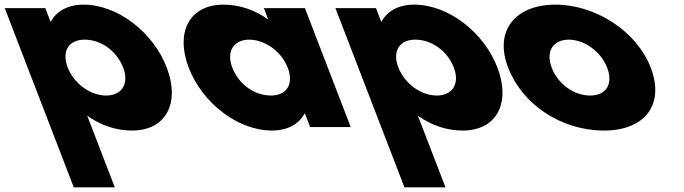

<svg xmlns="http://www.w3.org/2000/svg" viewBox="-158 -548 2948 828"><path d="M561 -257C503.2 -407 351.6 -528 201.6 -528C131.6 -528 83.5 -497 61.7 -455H59.7L37.4 -513H-137.6L160.2 260H337.2L218.1 -49C275.9 -8 341.8 15 410.8 15C560.8 15 618.8 -107 561 -257ZM373 -257C400.3 -186 366.6 -136 299.6 -136C233.6 -136 161.3 -186 134 -257C107 -327 137.8 -377 206.8 -377C278.8 -377 346 -327 373 -257Z M655.9 -256C713.7 -106 865.3 15 1015.3 15C1085.3 15 1133.3 -16 1155.2 -58H1157.2L1179.5 0H1354.5L1156.9 -513H979.9L998.7 -464C940.9 -505 875.1 -528 806.1 -528C656.1 -528 598.1 -406 655.9 -256ZM843.9 -256C816.5 -327 850.3 -377 917.3 -377C983.3 -377 1055.5 -327 1082.9 -256C1109.8 -186 1079.1 -136 1010.1 -136C938.1 -136 870.8 -186 843.9 -256Z M1987 -257C1929.2 -407 1777.6 -528 1627.6 -528C1557.6 -528 1509.5 -497 1487.7 -455H1485.7L1463.4 -513H1288.4L1586.2 260H1763.2L1644.1 -49C1701.9 -8 1767.8 15 1836.8 15C1986.8 15 2044.8 -107 1987 -257ZM1799 -257C1826.3 -186 1792.6 -136 1725.6 -136C1659.6 -136 1587.3 -186 1560 -257C1533 -327 1563.8 -377 1632.8 -377C1704.8 -377 1772 -327 1799 -257Z M2033.4 -256C2094.2 -98 2261.8 15 2446.8 15C2623.8 15 2709.2 -98 2648.4 -256C2586.7 -416 2407.6 -528 2237.6 -528C2064.6 -528 1971.7 -416 2033.4 -256ZM2221.4 -256C2194 -327 2227.8 -377 2294.8 -377C2360.8 -377 2433 -327 2460.4 -256C2487.3 -186 2456.6 -136 2387.6 -136C2315.6 -136 2248.3 -186 2221.4 -256Z"/></svg>

Font: Hussar
Style: BdOpOblFour
Weight: 700
Foundry: Cannot Into Space Fonts
Version: Version 2.00